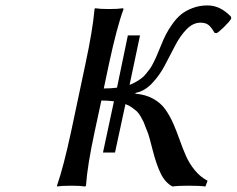

<svg xmlns="http://www.w3.org/2000/svg" viewBox="-20 -678 864 701"><path d="M377.9 -645Q411.1 -645 429.2 -647.9L431.2 -645Q407.2 -581.1 377.9 -444.8L358.9 -355Q384.8 -355 407.2 -357.9L446.8 -548.8H491.2L453.1 -368.2Q466.3 -373 477.8 -379.9Q489.3 -386.7 497.6 -393.1Q505.9 -399.4 514.4 -410.2Q522.9 -420.9 527.8 -427.5Q532.7 -434.1 539.8 -448.2Q546.9 -462.4 549.6 -468.5Q552.2 -474.6 559.1 -491Q565.9 -507.3 567.9 -512.2Q577.1 -535.2 585.7 -552Q594.2 -568.8 609.4 -590.3Q624.5 -611.8 641.4 -625.5Q658.2 -639.2 683.3 -648.7Q708.5 -658.2 737.8 -658.2Q784.2 -658.2 823.2 -617.2L824.2 -609.9Q816.4 -597.2 796.9 -578.4Q777.3 -559.6 771 -557.1L763.2 -558.1Q752 -578.1 741.5 -586.7Q731 -595.2 711.9 -595.2Q684.6 -595.2 661.1 -571Q637.7 -546.9 619.4 -511.5Q601.1 -476.1 582 -439.7Q563 -403.3 535.6 -374.3Q508.3 -345.2 475.1 -338.9L474.1 -335.9Q511.2 -333 539.1 -317.6Q566.9 -302.2 583.5 -278.8Q600.1 -255.4 612.5 -227.1Q625 -198.7 635.7 -168Q646.5 -137.2 658.7 -109.4Q670.9 -81.5 690.9 -56.9Q710.9 -32.2 737.8 -18.1L730 2.9Q710 0 668 0Q629.9 0 609.9 2.9Q584 -10.3 567.6 -43Q551.3 -75.7 538.1 -127.4Q524.9 -179.2 521 -189.9Q519.5 -192.9 512.9 -210.4Q506.3 -228 504.2 -232.9Q502 -237.8 494.4 -251.2Q486.8 -264.6 480.2 -270.8Q473.6 -276.9 462.6 -284.9Q451.7 -293 438 -297.9L399.9 -121.1H356L396 -308.1Q374.5 -311 350.1 -311L326.2 -200.2Q298.8 -73.2 293.9 0L291 2.9Q272.5 0 241.2 0Q207 0 189 2.9L188 0Q211.9 -68.4 240.2 -200.2L292 -444.8Q318.8 -569.8 325.2 -645L327.1 -647.9Q345.7 -645 377.9 -645Z"/></svg>

Font: Linear Smooth
Style: Italic
Weight: 400
Designer: Philipp H. Poll, Flanker
Foundry: Philipp H. Poll, reworked by Flanker
Version: Version 1.061 | FøM Fix